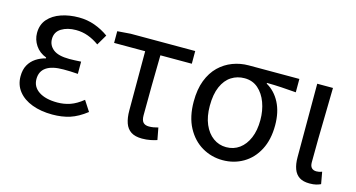

<svg xmlns="http://www.w3.org/2000/svg" viewBox="-66 -816 2017 1087"><g transform="rotate(15 942.5 -272.0)"><path d="M280.9 13.4Q214 13.4 162 -6.1Q110 -25.6 80.8 -62.4Q51.6 -99.1 51.6 -149.6Q51.6 -188.8 66.7 -215.9Q81.9 -243 107.6 -260Q133.3 -277 164.2 -284.4V-289.4Q122.5 -305.2 100.4 -338.7Q78.2 -372.2 78.2 -410.5Q78.2 -460.1 106.8 -492.5Q135.4 -524.8 182.5 -540.8Q229.5 -556.8 285.4 -556.8Q334.6 -556.8 378.9 -540.9Q423.3 -524.9 460.8 -497.6L424.5 -436Q392.8 -458.9 359.2 -471.2Q325.6 -483.6 288.1 -483.6Q237.9 -483.6 203.3 -462.4Q168.7 -441.2 168.7 -399.5Q168.7 -362.5 198.4 -339Q228 -315.5 293.3 -315.5Q309.5 -315.5 325.7 -316.3Q341.9 -317.2 361.5 -318.2V-246.5Q337.7 -248.5 317.4 -249.1Q297.1 -249.7 276.5 -249.7Q209.9 -249.7 176.3 -226.5Q142.6 -203.3 142.6 -157.8Q142.6 -112.1 182 -86Q221.4 -59.8 290.4 -59.8Q329.7 -59.8 365.5 -72.1Q401.3 -84.5 439 -115.2L478.5 -54.4Q429.6 -16.3 383.6 -1.4Q337.6 13.4 280.9 13.4Z M806.8 13.4Q765.9 13.4 741.8 -2.4Q717.7 -18.1 707.1 -48.5Q696.5 -78.8 696.5 -122.3V-469H514.4V-537.6L591.5 -543.4H969.9V-469H785.7Q783.9 -377.1 782.8 -287.7Q781.7 -198.3 781.7 -116.3Q781.7 -87.6 793 -75.2Q804.3 -62.9 827 -62.9Q840.5 -62.9 853.7 -65.2Q866.9 -67.5 880.4 -71.3L893.6 -1.1Q877.8 4.4 855.1 8.9Q832.4 13.4 806.8 13.4Z M1278.5 13.4Q1213.3 13.4 1157.9 -18.9Q1102.5 -51.2 1069 -113.6Q1035.6 -176.1 1035.6 -265.2Q1035.6 -337.4 1055.8 -389.7Q1076.1 -442.1 1111 -476Q1146 -509.8 1190.5 -526.6Q1235 -543.4 1283.5 -543.4H1580.4V-465.1Q1534.4 -468.9 1494.2 -471.3Q1454 -473.8 1408.8 -474.2V-469.8Q1458.9 -441.5 1487.4 -386.2Q1515.9 -330.9 1515.9 -253.9Q1515.9 -169.8 1484.5 -109.9Q1453.2 -50 1399.2 -18.3Q1345.2 13.4 1278.5 13.4ZM1279.3 -62.9Q1323 -62.9 1356.3 -87.1Q1389.6 -111.4 1408.5 -155.8Q1427.4 -200.2 1427.4 -261.3Q1427.4 -316.3 1410.2 -363.1Q1393 -409.8 1360.3 -438.5Q1327.6 -467.1 1280.5 -467.1Q1237.9 -467.1 1203.7 -445.3Q1169.4 -423.4 1149.6 -378.4Q1129.8 -333.4 1129.8 -265.2Q1129.8 -202.9 1149.3 -157.5Q1168.8 -112.2 1202.8 -87.5Q1236.7 -62.9 1279.3 -62.9Z M1788.3 13.4Q1750.9 13.4 1728.5 -1.2Q1706 -15.9 1695.6 -44.1Q1685.1 -72.3 1685.1 -112.4V-543.4H1777.3Q1776.5 -469.8 1774.5 -393.9Q1772.6 -318 1771.5 -244.8Q1770.4 -171.5 1770.4 -105.8Q1770.4 -83.3 1780.6 -73.1Q1790.7 -62.9 1808.4 -62.9Q1816 -62.9 1823.9 -64.4Q1831.8 -65.9 1841 -69.3L1853.4 0.1Q1841.8 5.7 1826.7 9.5Q1811.6 13.4 1788.3 13.4Z"/></g></svg>

Font: Noto Sans JP
Style: Regular
Weight: 100
Designer: Ryoko NISHIZUKA 西塚涼子 (kana, bopomofo & ideographs); Paul D. Hunt (Latin, Greek & Cyrillic); Sandoll Communications 산돌커뮤니
Foundry: Adobe
Version: Version 2.004;hotconv 1.0.118;makeotfexe 2.5.65603